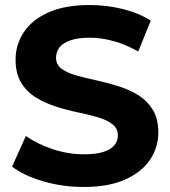

<svg xmlns="http://www.w3.org/2000/svg" viewBox="-20 -732 678 764"><path d="M313 12Q229 12 152 -10.5Q75 -33 28 -69L83 -191Q128 -159 189.5 -138.5Q251 -118 314 -118Q362 -118 391.5 -127.5Q421 -137 435 -154Q449 -171 449 -193Q449 -221 427 -238Q405 -255 369 -265.5Q333 -276 289.5 -285Q246 -294 202.5 -308Q159 -322 123 -344Q87 -366 64.5 -402.5Q42 -439 42 -495Q42 -554 74.5 -603.5Q107 -653 172.5 -682.5Q238 -712 337 -712Q403 -712 467 -696.5Q531 -681 580 -650L530 -527Q481 -555 432 -568.5Q383 -582 336 -582Q289 -582 259 -571Q229 -560 216 -542.5Q203 -525 203 -502Q203 -475 225 -458.5Q247 -442 283 -432Q319 -422 362.5 -412.5Q406 -403 449.5 -389.5Q493 -376 529 -354Q565 -332 587.5 -296Q610 -260 610 -205Q610 -146 577.5 -97Q545 -48 479 -18Q413 12 313 12Z"/></svg>

Font: Montserrat Z
Style: Bold
Weight: 700
Designer: Julieta Ulanovsky
Foundry: Julieta Ulanovsky
Version: Version 8.000